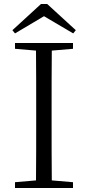

<svg xmlns="http://www.w3.org/2000/svg" viewBox="-20 -940 440 960"><path d="M216 -920H185L42 -789L55 -773L200 -859L346 -773L359 -789ZM55 -696 160 -687C161 -590 161 -490 161 -390V-335C161 -235 161 -136 160 -38L55 -29V0H345V-29L239 -38C238 -137 238 -235 238 -335V-390C238 -490 238 -590 239 -687L345 -696V-725H55Z"/></svg>

Font: Noto Serif TC Light
Style: Regular
Weight: 300
Designer: Ryoko NISHIZUKA 西塚涼子 (kana & ideographs); Frank Grießhammer (Latin, Greek & Cyrillic); Wenlong ZHANG 张文龙 (bopomofo); San
Foundry: Adobe
Version: Version 2.001;hotconv 1.1.0;makeotfexe 2.6.0